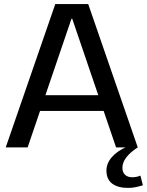

<svg xmlns="http://www.w3.org/2000/svg" viewBox="-20 -720 718 938"><path d="M250 -700H411L653 0H547L333 -628H329L115 0H8ZM154 -255H506V-178H154ZM606 198Q556 198 528 177Q500 156 500 113Q500 78 526.5 47.5Q553 17 602 -4L653 0Q616 24 597 49Q578 74 578 100Q578 122 591 134Q604 146 626 146Q647 146 666 138L678 185Q663 190 644.5 194Q626 198 606 198Z"/></svg>

Font: Pathway Extreme Medium
Style: Regular
Weight: 500
Designer: Eduardo Rodriguez Tunni
Foundry: Eduardo Rodriguez Tunni
Version: Version 1.001;gftools[0.9.26]